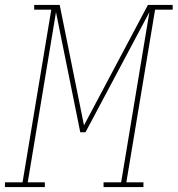

<svg xmlns="http://www.w3.org/2000/svg" viewBox="-54 -755 717 775"><path d="M-34 0V-19H37L153 -716H84V-735H187L285 -249L543 -735H643V-716H572L456 -19H525V0H364V-19H435L549 -706L291 -221H270L172 -706L58 -19H127V0Z"/></svg>

Font: Iosevka Curly Slab ThEx
Style: Italic
Weight: 100
Width: 7
Italic angle: -9°
Monospace: yes
Designer: Belleve Invis
Foundry: Belleve Invis
Version: Version 11.1.0; ttfautohint (v1.8.3)